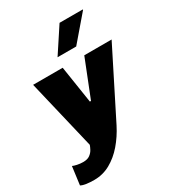

<svg xmlns="http://www.w3.org/2000/svg" viewBox="-257 -880 1066 1186"><g transform="rotate(-30 276.0 -287.0)"><path d="M61 187Q29 187 4.5 183.5Q-20 180 -34 172L-17 43Q-7 48 14 52.5Q35 57 56 57Q87 57 104.5 44Q122 31 131 14Q140 -3 144 -15L26 -511H237L278 -246H286L391 -511H586L347 -36Q315 27 271.5 77.5Q228 128 175 157.5Q122 187 61 187ZM242 -583 359 -761H524L525 -758L375 -583Z"/></g></svg>

Font: Chivo Medium Black
Style: Italic
Weight: 900
Italic angle: -8.05°
Version: Version 2.002